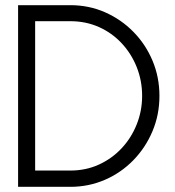

<svg xmlns="http://www.w3.org/2000/svg" viewBox="-20 -723 677 743"><path d="M597 -352Q597 -279 570 -215Q543 -151 495.5 -102.5Q448 -54 385.5 -27Q323 0 252 0H50V-703H252Q324 -703 386.5 -675.5Q449 -648 496.5 -599.5Q544 -551 570.5 -487.5Q597 -424 597 -352ZM530 -352Q530 -411 509 -463.5Q488 -516 450.5 -556Q413 -596 362.5 -618.5Q312 -641 252 -641H116V-63H252Q312 -63 362.5 -86Q413 -109 450.5 -149Q488 -189 509 -241.5Q530 -294 530 -352Z"/></svg>

Font: Kulim Park Light
Style: Regular
Weight: 300
Designer: Noponies / Dale Sattler
Foundry: Noponies
Version: Version 1.000; ttfautohint (v1.8.3)